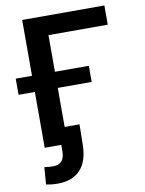

<svg xmlns="http://www.w3.org/2000/svg" viewBox="-100 -797 811 1076"><g transform="rotate(-10 305.5 -259.0)"><path d="M570.3 -727.5V-618.2H232.9V0H102.5V-727.5ZM9.8 -317.9V-409.7H425.8V-317.9ZM140.6 210.4Q104.5 210.4 74.2 203.6L81.5 106.4Q107.9 110.4 132.3 110.4Q162.6 110.4 179.7 92.5Q196.8 74.7 196.8 35.2V0H149.9V-95.7H317.4L315.4 22.9Q313.5 114.7 268.8 162.6Q224.1 210.4 140.6 210.4Z"/></g></svg>

Font: Inter-SemiBold
Style: Regular
Weight: 600
Designer: Rasmus Andersson
Foundry: rsms
Version: Version 4.000;git-a52131595